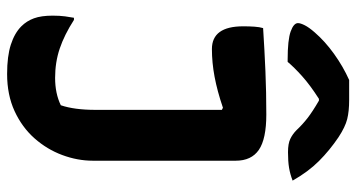

<svg xmlns="http://www.w3.org/2000/svg" viewBox="-251 -731 1002 540"><g transform="rotate(90 250.0 -461.0)"><path d="M199 -115Q243 -115 276 -131Q289 -169 289 -229V-584L283 -587Q236 -571 196 -563.5Q156 -556 118 -556Q54 -556 54 -644Q54 -661 55 -675.5Q56 -690 59 -700Q121 -704 180 -706.5Q239 -709 302 -709Q371 -709 401.5 -688Q432 -667 432 -623V-221Q432 -178 416 -135Q400 -92 369 -57Q338 -22 292.5 -1Q247 20 188 20Q138 20 105.5 9.5Q73 -1 54 -20Q39 -35 31.5 -55.5Q24 -76 24 -108Q24 -128 26 -143Q28 -158 30 -168H36Q78 -141 116.5 -128Q155 -115 199 -115ZM205 -942H261Q293 -942 315 -936.5Q337 -931 366 -912Q403 -887 433 -857Q463 -827 488 -783Q470 -776 452 -773Q434 -770 408 -770Q384 -770 370.5 -776.5Q357 -783 346 -794Q330 -811 312 -825Q294 -839 263 -857H258Q219 -832 194 -809.5Q169 -787 154 -769H148Q92 -769 68.5 -777.5Q45 -786 45 -798Q45 -805 51 -817Q57 -829 71 -845Q96 -874 131.5 -899.5Q167 -925 205 -942Z"/></g></svg>

Font: Recursive Sn Csl St
Style: Bold
Weight: 700
Version: Version 1.079;hotconv 1.0.112;makeotfexe 2.5.65598; ttfautoh